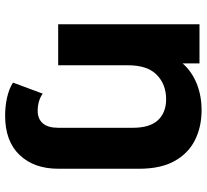

<svg xmlns="http://www.w3.org/2000/svg" viewBox="-48 -538 788 731"><g transform="rotate(90 345.5 -172.0)"><path d="M420 202Q384 202 350.5 194.5Q317 187 294 172L336 59Q363 78 402 78Q432 78 449 58.5Q466 39 466 0V-284Q466 -349 437 -380Q408 -411 357 -411Q301 -411 264.5 -375.5Q228 -340 228 -266V0H72V-538H221V-474Q252 -509 298 -527.5Q344 -546 399 -546Q463 -546 513.5 -520.5Q564 -495 593 -442.5Q622 -390 622 -308V-1Q622 92 569.5 147Q517 202 420 202Z"/></g></svg>

Font: Montserrat
Style: Bold
Weight: 700
Designer: Julieta Ulanovsky
Foundry: Julieta Ulanovsky
Version: Version 9.000; ttfautohint (v1.8.4.7-5d5b)